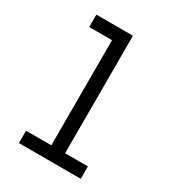

<svg xmlns="http://www.w3.org/2000/svg" viewBox="-178 -838 855 941"><g transform="rotate(30 250.0 -367.5)"><path d="M75 0V-70H218V-665H89V-735H296V-70H425V0Z"/></g></svg>

Font: Iosevka Fixed
Style: Regular
Weight: 400
Monospace: yes
Designer: Belleve Invis
Foundry: Belleve Invis
Version: Version 33.2.4